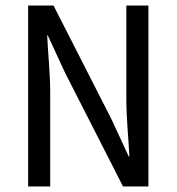

<svg xmlns="http://www.w3.org/2000/svg" viewBox="-20 -676 640 696"><path d="M82 0H162V-343C162 -411 154 -481 151 -548H153L216 -412L426 0H518V-656H438V-316C438 -247 446 -173 449 -108H447L384 -244L174 -656H82Z"/></svg>

Font: Hasklig
Style: Regular
Weight: 400
Monospace: yes
Designer: Paul D. Hunt, Teo Tuominen
Foundry: Adobe Systems Incorporated
Version: Version 2.030;PS 1.0;hotconv 16.6.51;makeotf.lib2.5.65220